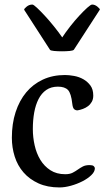

<svg xmlns="http://www.w3.org/2000/svg" viewBox="-20 -806 459 842"><path d="M32 -202Q32 -264 48.5 -314.5Q65 -365 95 -401Q125 -437 168 -457Q211 -477 265 -477Q283 -477 305 -473Q327 -469 345.5 -458.5Q364 -448 376.5 -431Q389 -414 389 -387Q389 -371 382.5 -359.5Q376 -348 366 -340.5Q356 -333 344 -328.5Q332 -324 320 -322Q311 -322 305 -327.5Q299 -333 297 -351Q292 -397 278 -411.5Q264 -426 234 -426Q204 -426 183 -411.5Q162 -397 149 -371.5Q136 -346 130 -312.5Q124 -279 124 -240Q124 -204 132 -168.5Q140 -133 157 -105Q174 -77 201 -59.5Q228 -42 266 -42Q286 -42 298.5 -48.5Q311 -55 321.5 -62.5Q332 -70 343.5 -76Q355 -82 373 -82Q386 -82 391 -77.5Q396 -73 396 -68Q396 -53 380.5 -38Q365 -23 341.5 -11Q318 1 291 8.5Q264 16 241 16Q188 16 148.5 -2Q109 -20 83 -50Q57 -80 44.5 -119.5Q32 -159 32 -202ZM86 -763V-764Q86 -768 97 -777Q108 -786 122 -786Q127 -786 142 -772Q157 -758 176.5 -737Q196 -716 216.5 -690.5Q237 -665 253 -642Q268 -665 288 -690.5Q308 -716 327.5 -737Q347 -758 362.5 -772Q378 -786 384 -786Q396 -786 407 -777Q418 -768 418 -764L304 -588Q301 -584 285.5 -582.5Q270 -581 252 -581Q233 -581 217 -582.5Q201 -584 199 -588Z"/></svg>

Font: Asar
Style: Regular
Weight: 400
Designer: Eben Sorkin
Foundry: Eben Sorkin, Pria Ravichandran
Version: Version 1.003; ttfautohint (v1.3) -l 8 -r 50 -G 0 -x 0 -H 45